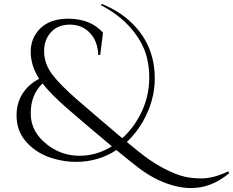

<svg xmlns="http://www.w3.org/2000/svg" viewBox="-20 -809 1184 975"><path d="M1144 70Q1056 146 949 146Q873 146 784 105Q730 79 684 43.5Q638 8 571 -47Q480 13 366 13Q309 13 254 -3Q174 -25 120 -81Q64 -139 64 -222Q64 -286 94.5 -333.5Q125 -381 179 -409Q136 -475 136 -546.5Q136 -618 186 -666Q236 -714 326 -714Q440 -714 503 -643L489 -530H479Q476 -601 436 -642.5Q396 -684 335 -684Q274 -684 239 -645.5Q204 -607 204 -550Q204 -486 244.5 -432Q285 -378 378.5 -297Q472 -216 601 -107Q655 -156 690 -223Q738 -312 738 -417Q738 -467 726 -516Q708 -591 648 -662Q588 -733 492 -783L497 -789Q581 -755 640 -701Q766 -586 766 -410Q766 -300 707 -194Q673 -134 624 -88L688 -36Q790 46 892 81Q939 97 1002 97Q1065 97 1139 61ZM223 -72Q294 -18 384 -18Q471 -18 548 -66Q409 -182 323 -257Q237 -332 196 -385Q136 -329 136 -233Q136 -137 223 -72Z"/></svg>

Font: Cinzel Decorative
Style: Regular
Weight: 400
Designer: Natanael Gama
Version: Version 1.002;PS 001.002;hotconv 1.0.56;makeotf.lib2.0.21325